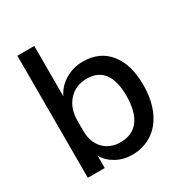

<svg xmlns="http://www.w3.org/2000/svg" viewBox="-180 -897 987 1042"><g transform="rotate(-30 313.5 -376.0)"><path d="M183 -77V0H77V-765H183V-449Q206 -499 256.5 -529.5Q307 -560 368 -560Q473 -560 531.5 -487Q590 -414 590 -287Q590 -195 560 -127Q530 -59 475 -23Q420 13 349 13Q295 13 250 -12Q205 -37 183 -77ZM329 -78Q403 -78 442 -129.5Q481 -181 481 -283Q481 -375 445.5 -422Q410 -469 340 -469Q270 -469 226.5 -421Q183 -373 183 -296V-233Q183 -162 223 -120Q263 -78 329 -78Z"/></g></svg>

Font: Application Medium
Style: Regular
Weight: 500
Designer: Wei Huang
Foundry: Wei Huang
Version: Version 0.012